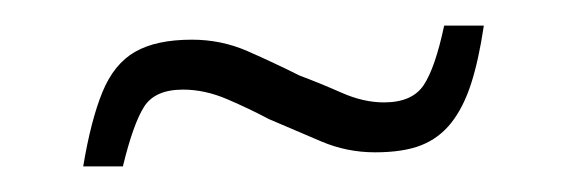

<svg xmlns="http://www.w3.org/2000/svg" viewBox="-20 -377 449 150"><path d="M45 -247Q51 -283 60 -305Q69 -327 85.5 -336.5Q102 -346 130 -346Q153 -346 173.5 -337Q194 -328 214 -318Q230 -312 247 -304.5Q264 -297 280 -297Q302 -297 311 -310.5Q320 -324 327 -357H358Q354 -330 348 -311.5Q342 -293 332.5 -281Q323 -269 309 -263.5Q295 -258 273 -258Q251 -258 231 -266.5Q211 -275 190 -284Q175 -292 157.5 -299.5Q140 -307 123 -307Q101 -307 92.5 -293.5Q84 -280 76 -247Z"/></svg>

Font: Saira Condensed ExtraLight
Style: Italic
Weight: 250
Width: 3
Italic angle: -12°
Designer: Hector Gatti with collaboration of the Omnibus-Type team
Foundry: Omnibus-Type
Version: Version 1.101